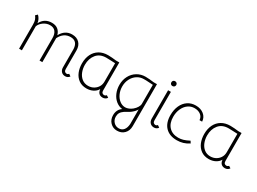

<svg xmlns="http://www.w3.org/2000/svg" viewBox="-43 -1424 3334 2486"><g transform="rotate(30 1624.5 -181.0)"><path d="M844 -22Q821 10 782 10Q746 10 723.5 -13.5Q701 -37 701 -77V-351Q695 -466 592 -466Q490 -466 436 -360V-1H394V-337Q394 -397 366.5 -431.5Q339 -466 286 -466Q235 -466 191 -435.5Q147 -405 130 -361V-1H88V-360Q88 -404 79 -429.5Q70 -455 51 -479L79 -506Q100 -486 113.5 -459.5Q127 -433 129 -405Q180 -505 291 -505Q399 -505 430 -400Q487 -505 593 -505Q663 -505 703 -464Q743 -423 743 -352V-76Q743 -52 754 -40Q765 -28 783 -28Q800 -28 813 -44Z M1405 -28Q1395 -11 1377.5 -2Q1360 7 1341 7Q1305 7 1284 -13.5Q1263 -34 1260 -74Q1239 -36 1196 -13.5Q1153 9 1099 9Q1030 9 982.5 -25.5Q935 -60 911.5 -117.5Q888 -175 888 -245Q888 -323 917 -381.5Q946 -440 1000.5 -472.5Q1055 -505 1130 -505Q1153 -505 1188.5 -502.5Q1224 -500 1251 -496H1301V-78Q1301 -54 1312 -42.5Q1323 -31 1341 -31Q1350 -31 1359.5 -36Q1369 -41 1373 -48ZM1259 -460Q1243 -459 1187 -463L1126 -465Q1031 -465 980.5 -403Q930 -341 930 -247Q930 -191 949.5 -141.5Q969 -92 1007.5 -61.5Q1046 -31 1100 -31Q1149 -31 1187 -55Q1225 -79 1244 -117Q1259 -147 1259 -186Z M1572 135Q1572 51 1635 8Q1581 1 1538 -34Q1495 -69 1471 -125Q1447 -181 1447 -247Q1447 -321 1478.5 -380Q1510 -439 1565.5 -472.5Q1621 -506 1690 -506Q1728 -506 1752 -503L1814 -496H1864V132Q1864 200 1822.5 242.5Q1781 285 1715 285Q1654 285 1613 242.5Q1572 200 1572 135ZM1760 -73Q1788 -97 1805 -125.5Q1822 -154 1822 -177V-462L1718 -468H1685Q1630 -468 1585.5 -439Q1541 -410 1515 -359.5Q1489 -309 1489 -247Q1489 -188 1511.5 -138.5Q1534 -89 1572.5 -59.5Q1611 -30 1656 -30Q1681 -30 1708.5 -41.5Q1736 -53 1760 -73ZM1822 124V-94Q1803 -59 1763 -27Q1752 -17 1728 -3.5Q1704 10 1698 14Q1692 17 1672 29Q1640 51 1626 75.5Q1612 100 1612 133Q1612 181 1643 214Q1674 247 1720 247Q1765 247 1791.5 215Q1818 183 1822 124Z M2110 -28Q2127 -28 2140 -44L2171 -22Q2148 10 2109 10Q2073 10 2050.5 -13.5Q2028 -37 2028 -77V-500H2070V-76Q2070 -52 2081 -40Q2092 -28 2110 -28ZM2013 -611Q2013 -627 2023 -637Q2033 -647 2049 -647Q2065 -647 2075.5 -637Q2086 -627 2086 -611Q2086 -595 2075.5 -585Q2065 -575 2049 -575Q2033 -575 2023 -585Q2013 -595 2013 -611Z M2215 -237Q2215 -318 2243 -379.5Q2271 -441 2322 -475Q2373 -509 2440 -509Q2514 -509 2562 -470Q2610 -431 2613 -368H2574Q2571 -415 2535 -443Q2499 -471 2442 -471Q2389 -471 2347 -440.5Q2305 -410 2281 -356.5Q2257 -303 2257 -236Q2257 -141 2308 -87Q2359 -33 2448 -33Q2485 -33 2520.5 -43.5Q2556 -54 2607 -80L2626 -49Q2583 -21 2540 -8Q2497 5 2448 5Q2337 5 2276 -58.5Q2215 -122 2215 -237Z M3233 -28Q3223 -11 3205.5 -2Q3188 7 3169 7Q3133 7 3112 -13.5Q3091 -34 3088 -74Q3067 -36 3024 -13.5Q2981 9 2927 9Q2858 9 2810.5 -25.5Q2763 -60 2739.5 -117.5Q2716 -175 2716 -245Q2716 -323 2745 -381.5Q2774 -440 2828.5 -472.5Q2883 -505 2958 -505Q2981 -505 3016.5 -502.5Q3052 -500 3079 -496H3129V-78Q3129 -54 3140 -42.5Q3151 -31 3169 -31Q3178 -31 3187.5 -36Q3197 -41 3201 -48ZM3087 -460Q3071 -459 3015 -463L2954 -465Q2859 -465 2808.5 -403Q2758 -341 2758 -247Q2758 -191 2777.5 -141.5Q2797 -92 2835.5 -61.5Q2874 -31 2928 -31Q2977 -31 3015 -55Q3053 -79 3072 -117Q3087 -147 3087 -186Z"/></g></svg>

Font: Bellota Light
Style: Regular
Weight: 300
Designer: Kemie Guaida
Foundry: Kemie Guaida
Version: Version 4.001